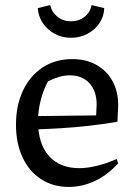

<svg xmlns="http://www.w3.org/2000/svg" viewBox="-20 -728 528 757"><path d="M251 9Q189 9 142 -21.5Q95 -52 69 -107.5Q43 -163 43 -236Q43 -312 70.5 -370.5Q98 -429 148 -462Q198 -495 265 -495Q320 -495 360.5 -472Q401 -449 423.5 -408.5Q446 -368 446 -313L443 -248Q384 -238 330.5 -232Q277 -226 221 -222.5Q165 -219 97 -217L98 -270L359 -273L361 -316Q361 -369 332.5 -400Q304 -431 255 -431Q234 -431 212 -424.5Q190 -418 169 -407Q150 -371 140 -331Q130 -291 130 -251Q130 -161 173 -113Q216 -65 292 -65Q357 -65 440 -101L446 -84Q404 -38 354 -14.5Q304 9 251 9ZM260 -579Q224 -579 195 -595Q166 -611 148.5 -637.5Q131 -664 129 -696L178 -708Q184 -680 206.5 -662Q229 -644 260 -644Q291 -644 313.5 -662Q336 -680 341 -708L391 -696Q390 -664 372.5 -637.5Q355 -611 325.5 -595Q296 -579 260 -579Z"/></svg>

Font: Piazzolla 24pt Medium
Style: Regular
Weight: 500
Designer: Juan Pablo del Peral
Foundry: Huerta Tipografica
Version: Version 2.005